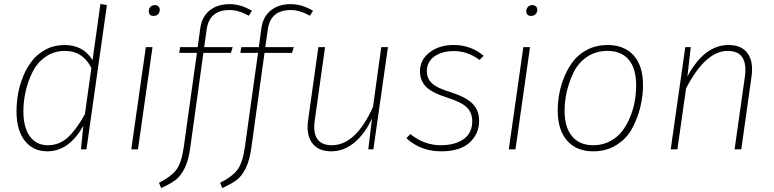

<svg xmlns="http://www.w3.org/2000/svg" viewBox="-20 -760 3938 977"><path d="M491 -740 524 -734 420 0H392L404 -120Q331 10 221 10Q148 10 106 -44Q64 -98 64 -193Q64 -236 71.5 -280.5Q79 -325 97.5 -370.5Q116 -416 143.5 -451Q171 -486 213.5 -508.5Q256 -531 309 -531Q403 -531 451 -454ZM311 -501Q255 -501 212 -471Q169 -441 145.5 -393.5Q122 -346 110.5 -295Q99 -244 99 -194Q99 -111 132 -66Q165 -21 223 -21Q282 -21 325.5 -61Q369 -101 412 -179L445 -414Q401 -501 311 -501Z M762 -679Q737 -679 737 -704Q737 -716 745.5 -725Q754 -734 768 -734Q779 -734 786 -727.5Q793 -721 793 -710Q793 -697 784.5 -688Q776 -679 762 -679ZM756 -520 682 0H648L722 -520Z M1149 -709Q1046 -709 1032 -612L1019 -520H1164L1155 -491H1015L948 -8Q939 57 919.5 96Q900 135 875 154.5Q850 174 800 197L789 170Q849 140 876 105.5Q903 71 915 -11L982 -491H892L897 -520H986L999 -616Q1007 -675 1047 -707Q1087 -739 1148 -739Q1205 -739 1262 -705L1246 -680Q1194 -709 1149 -709Z M1460 -709Q1357 -709 1343 -612L1330 -520H1475L1466 -491H1326L1259 -8Q1250 57 1230.5 96Q1211 135 1186 154.5Q1161 174 1111 197L1100 170Q1160 140 1187 105.5Q1214 71 1226 -11L1293 -491H1203L1208 -520H1297L1310 -616Q1318 -675 1358 -707Q1398 -739 1459 -739Q1516 -739 1573 -705L1557 -680Q1505 -709 1460 -709Z M1665 10Q1600 10 1568.5 -32Q1537 -74 1548 -150L1600 -520H1634L1582 -150Q1563 -21 1669 -21Q1790 -21 1878 -216L1920 -520H1954L1880 0H1854L1873 -158Q1839 -82 1785 -36Q1731 10 1665 10Z M2289 -531Q2377 -531 2441 -476L2420 -455Q2361 -500 2289 -500Q2228 -500 2190 -472.5Q2152 -445 2152 -398Q2152 -361 2177.5 -336.5Q2203 -312 2273 -291Q2351 -266 2384.5 -232.5Q2418 -199 2418 -145Q2418 -79 2369.5 -34.5Q2321 10 2225 10Q2120 10 2048 -57L2068 -78Q2138 -21 2223 -21Q2295 -21 2339 -52Q2383 -83 2383 -143Q2383 -186 2356 -213Q2329 -240 2257 -263Q2179 -287 2148 -318.5Q2117 -350 2117 -397Q2117 -455 2165.5 -493Q2214 -531 2289 -531Z M2683 -679Q2658 -679 2658 -704Q2658 -716 2666.5 -725Q2675 -734 2689 -734Q2700 -734 2707 -727.5Q2714 -721 2714 -710Q2714 -697 2705.5 -688Q2697 -679 2683 -679ZM2677 -520 2603 0H2569L2643 -520Z M2999 10Q2913 10 2865.5 -44.5Q2818 -99 2818 -198Q2818 -240 2826 -283.5Q2834 -327 2853 -372.5Q2872 -418 2900 -452.5Q2928 -487 2972 -509Q3016 -531 3071 -531Q3157 -531 3204.5 -478Q3252 -425 3252 -327Q3252 -273 3239 -218Q3226 -163 3198.5 -110Q3171 -57 3119 -23.5Q3067 10 2999 10ZM2999 -21Q3046 -21 3084.5 -41.5Q3123 -62 3147 -94Q3171 -126 3187.5 -167Q3204 -208 3210.5 -248Q3217 -288 3217 -326Q3217 -411 3179.5 -456Q3142 -501 3071 -501Q3012 -501 2967 -470.5Q2922 -440 2898.5 -391Q2875 -342 2864 -293Q2853 -244 2853 -196Q2853 -112 2891 -66.5Q2929 -21 2999 -21Z M3687 -531Q3754 -531 3784.5 -488.5Q3815 -446 3804 -369L3752 0H3718L3770 -367Q3789 -501 3683 -501Q3570 -501 3471 -310L3427 0H3393L3467 -520H3495L3478 -371Q3564 -531 3687 -531Z"/></svg>

Font: Fira Sans UltraLight
Style: Italic
Weight: 200
Italic angle: -8°
Designer: Carrois Corporate & Edenspiekermann AG
Foundry: Carrois Corporate GbR & Edenspiekermann AG
Version: Version 4.203;PS 004.203;hotconv 1.0.88;makeotf.lib2.5.64775